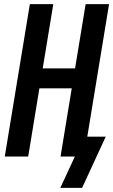

<svg xmlns="http://www.w3.org/2000/svg" viewBox="-20 -755 546 926"><path d="M271 151 341 0H272L326 -329H170L116 0H3L124 -735H237L186 -425H342L393 -735H506L401 -96H490L376 151Z"/></svg>

Font: Iosevka Term Curly Oblique
Style: Bold
Weight: 700
Italic angle: -9°
Designer: Belleve Invis
Foundry: Belleve Invis
Version: Version 32.3.0